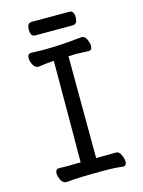

<svg xmlns="http://www.w3.org/2000/svg" viewBox="-128 -926 756 1013"><g transform="rotate(-15 250.0 -420.0)"><path d="M107 12Q87 12 77 -9Q67 -30 67 -45Q67 -69 88 -69L128 -68L205 -69Q206 -107 207 -623Q159 -620 122 -614Q102 -614 92 -635Q82 -656 82 -671Q82 -695 103 -695Q110 -695 128.5 -694Q147 -693 167 -693Q264 -693 381 -706Q398 -706 407.5 -685Q417 -664 417 -649Q417 -625 397 -625Q340 -628 325 -628L288 -626Q289 -152 290 -70Q384 -70 397 -71Q416 -71 425.5 -49Q435 -27 435 -12Q435 11 415 11Q380 5 304 5Q172 5 107 12ZM147 -778Q122 -778 122 -816Q122 -852 148 -852H353Q378 -852 378 -815Q378 -778 352 -778Z"/></g></svg>

Font: LXGW WenKai Mono TC
Style: Bold
Weight: 700
Designer: LXGW / Fontworks Inc.
Foundry: LXGW / Fontworks Inc.
Version: Version 1.330